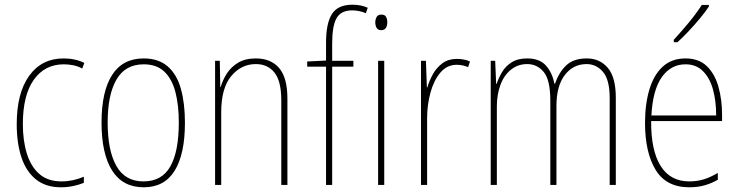

<svg xmlns="http://www.w3.org/2000/svg" viewBox="-20 -878 3135 815"><path d="M239 -83Q174 -83 132.5 -116.5Q91 -150 71 -210Q51 -270 51 -351Q51 -483 104 -556.5Q157 -630 250 -630Q299 -630 338 -611L329 -587Q311 -597 291 -601Q271 -605 251 -605Q170 -605 123.5 -539.5Q77 -474 77 -351Q77 -281 94 -226Q111 -171 147 -139.5Q183 -108 241 -108Q290 -108 336 -128V-102Q317 -94 291.5 -88.5Q266 -83 239 -83Z M765 -357Q765 -224 721.5 -153.5Q678 -83 590 -83Q501 -83 456 -154Q411 -225 411 -358Q411 -490 456 -560Q501 -630 590 -630Q653 -630 692 -596Q731 -562 748 -500.5Q765 -439 765 -357ZM437 -358Q437 -239 474 -173.5Q511 -108 589 -108Q667 -108 703 -171.5Q739 -235 739 -358Q739 -432 724.5 -487.5Q710 -543 677.5 -574Q645 -605 590 -605Q512 -605 474.5 -540.5Q437 -476 437 -358Z M1066 -630Q1130 -630 1165 -589Q1200 -548 1200 -459V-93H1174V-452Q1174 -534 1145 -570Q1116 -606 1066 -606Q1004 -606 961.5 -555Q919 -504 919 -401V-93H893V-620H913L915 -509H917Q925 -538 943 -566Q961 -594 991 -612Q1021 -630 1066 -630Z M1480 -595H1390V-93H1364V-595H1284V-617L1364 -621V-697Q1364 -779 1389 -818.5Q1414 -858 1476 -858Q1496 -858 1512 -854.5Q1528 -851 1541 -845L1533 -822Q1519 -828 1504 -831Q1489 -834 1475 -834Q1428 -834 1409 -801.5Q1390 -769 1390 -693V-620H1480Z M1599 -816Q1614 -816 1619 -806Q1624 -796 1624 -784Q1624 -769 1618 -759.5Q1612 -750 1598 -750Q1584 -750 1578.5 -760Q1573 -770 1573 -783Q1573 -795 1578.5 -805.5Q1584 -816 1599 -816ZM1611 -620V-93H1585V-620Z M1919 -628Q1933 -628 1947.5 -625.5Q1962 -623 1975 -617L1967 -593Q1958 -597 1945.5 -600Q1933 -603 1919 -603Q1877 -603 1849 -569.5Q1821 -536 1807 -484Q1793 -432 1793 -376V-93H1767V-620H1788L1792 -507H1794Q1802 -535 1817.5 -563Q1833 -591 1858 -609.5Q1883 -628 1919 -628Z M2471 -630Q2526 -630 2560 -590Q2594 -550 2594 -463V-93H2568V-461Q2568 -540 2539.5 -573Q2511 -606 2470 -606Q2413 -606 2377.5 -559.5Q2342 -513 2342 -429V-93H2316V-450Q2316 -539 2288 -572.5Q2260 -606 2218 -606Q2178 -606 2148.5 -582Q2119 -558 2104 -517Q2089 -476 2089 -426V-93H2063V-620H2082L2086 -522H2088Q2096 -546 2110.5 -571Q2125 -596 2151 -613Q2177 -630 2218 -630Q2271 -630 2298 -599Q2325 -568 2333 -523H2336Q2352 -570 2383 -600Q2414 -630 2471 -630Z M2890 -630Q2947 -630 2981 -596.5Q3015 -563 3030 -508.5Q3045 -454 3045 -391V-364H2744Q2743 -240 2784 -174Q2825 -108 2906 -108Q2938 -108 2966.5 -116.5Q2995 -125 3027 -144V-115Q3001 -100 2971.5 -91.5Q2942 -83 2906 -83Q2808 -83 2763 -157Q2718 -231 2718 -356Q2718 -436 2736.5 -498Q2755 -560 2793 -595Q2831 -630 2890 -630ZM2890 -605Q2828 -605 2789.5 -551Q2751 -497 2745 -388H3020Q3020 -449 3006.5 -498Q2993 -547 2964 -576Q2935 -605 2890 -605ZM2989 -850Q2973 -826 2950 -798.5Q2927 -771 2902.5 -745Q2878 -719 2856 -699H2840V-709Q2874 -746 2904.5 -783Q2935 -820 2959 -857H2989Z"/></svg>

Font: Noto Sans Telugu UI Condensed Thin
Style: Regular
Weight: 100
Width: 3
Designer: Jelle Bosma - Monotype Design Team
Foundry: Monotype Imaging Inc.
Version: Version 2.005; ttfautohint (v1.8.4.7-5d5b)